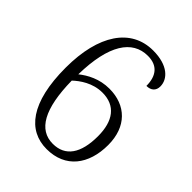

<svg xmlns="http://www.w3.org/2000/svg" viewBox="-206 -842 971 971"><g transform="rotate(45 279.5 -357.0)"><path d="M293 10C427 10 499 -86 499 -225C499 -356 420 -431 302 -431C231 -431 177 -401 139 -371C143 -585 211 -686 322 -686C392 -686 424 -643 424 -573C457 -573 476 -591 476 -621C476 -673 428 -724 322 -724C164 -724 70 -584 70 -350C70 -99 160 10 293 10ZM296 -31C196 -31 141 -125 138 -325C168 -353 221 -392 291 -392C384 -392 431 -329 431 -220C431 -98 386 -31 296 -31Z"/></g></svg>

Font: Noto Serif Devanagari Light
Style: Regular
Weight: 300
Designer: Universal Thirst, Indian Type Foundry and the Monotype Design Team
Foundry: Monotype Imaging Inc.
Version: Version 2.004